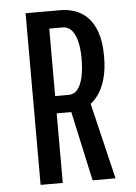

<svg xmlns="http://www.w3.org/2000/svg" viewBox="-51 -740 553 780"><g transform="rotate(-5 225.0 -350.0)"><path d="M173.3 -629.4V-354.3H229.4Q250.3 -354.3 264.6 -371.5Q278.9 -388.6 286.1 -420.5Q293.4 -452.4 293.4 -497.1Q293.4 -538.9 285.7 -568.5Q278 -598.2 263.5 -613.8Q249 -629.4 228.6 -629.4ZM242.9 -283.7H173.3V0H82.9V-700H225.7Q254.6 -700 282.8 -690.7Q311 -681.4 334.1 -658.9Q357.2 -636.4 371.2 -597.2Q385.3 -558 385.3 -498Q385.3 -448.1 375.7 -411.7Q366.1 -375.3 350.4 -350.6Q334.6 -326 315.6 -311.2Q296.6 -296.5 277.6 -290.1Q258.6 -283.7 242.9 -283.7ZM295 0 228.2 -305.3 306.6 -342 388.4 0Z"/></g></svg>

Font: League Mono Thin Condensed
Style: Regular
Weight: 100
Width: 1
Designer: Tyler Finck
Foundry: The League of Moveable Type / Tyler Finck
Version: Version 2.300;RELEASE